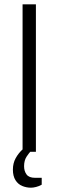

<svg xmlns="http://www.w3.org/2000/svg" viewBox="-20 -706 271 893"><path d="M85 0V-686H147V0ZM124 167Q103 167 83.5 159Q64 151 52 132Q40 113 40 83Q40 53 53 29.5Q66 6 86 -12H126V-6Q116 4 104 22Q92 40 92 67Q92 90 103.5 105.5Q115 121 143 121H174V153Q162 160 148 163.5Q134 167 124 167Z"/></svg>

Font: Archivo SemiCondensed ExtraLight
Style: Regular
Weight: 250
Width: 4
Designer: Hector Gatti
Foundry: Omnibus-Type
Version: Version 2.001